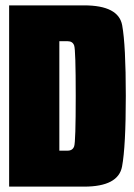

<svg xmlns="http://www.w3.org/2000/svg" viewBox="-20 -695 500 715"><path d="M14 0H293Q420.5 0 434.5 -74.8Q448.5 -149.5 448.5 -338Q448.5 -526.5 435 -600.8Q421.5 -675 293 -675H14ZM201 -134V-541.5H232Q250.5 -541.5 256.2 -525.5Q262 -509.5 262 -338Q262 -166.5 256.2 -150.2Q250.5 -134 232 -134Z"/></svg>

Font: Anybody ExtraCondensed Black
Style: Regular
Weight: 900
Width: 2
Version: Version 1.113;gftools[0.9.25]